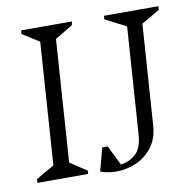

<svg xmlns="http://www.w3.org/2000/svg" viewBox="-72 -685 775 768"><g transform="rotate(-10 315.0 -301.0)"><path d="M21 0 22 -15 96 -58 130 -554 61 -598 63 -612H269L266 -597L194 -554L160 -58L228 -13L227 0ZM341 10Q319 10 302.5 6.5Q286 3 276 -1L301 -95H323L363 -14Q397 -19 423 -41.5Q449 -64 453 -119L483 -554L398 -598L399 -612H620L619 -597L545 -554L517 -147Q514 -95 488 -60Q462 -25 423 -7.5Q384 10 341 10Z"/></g></svg>

Font: Ancizar Serif Light
Style: Italic
Weight: 300
Italic angle: -4°
Designer: Cesar Puertas, Viviana Monsalve, Julian Moncada, Julian Prieto, Jose Castro, Felipe Aragon, Mariel Hernandez, Sara Alarc
Version: Version 8.100